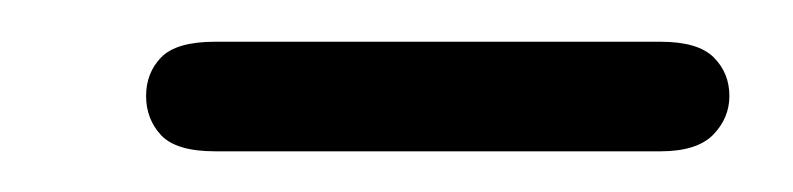

<svg xmlns="http://www.w3.org/2000/svg" viewBox="-20 -684 380 92"><path d="M83 -611.5Q64.5 -611.5 57.2 -619.2Q50 -627 50 -638Q50 -649 57.2 -656.5Q64.5 -664 83 -664H296.5Q314.5 -664 322 -656.5Q329.5 -649 329.5 -638Q329.5 -627.5 321.8 -619.5Q314 -611.5 296.5 -611.5Z"/></svg>

Font: Edu AU VIC WA NT Hand
Style: Regular
Weight: 400
Designer: Tina and Corey Anderson, Eben Sorkin, Mirko Velimirovic
Foundry: Google for Education
Version: Version 1.001